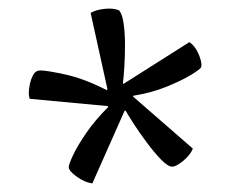

<svg xmlns="http://www.w3.org/2000/svg" viewBox="-20 -733 535 447"><path d="M195 -306Q178 -308 159 -321.5Q140 -335 140 -344Q140 -350 150 -371.5Q160 -393 180.5 -423Q201 -453 232 -484L231 -486L49 -503Q47 -511 47 -516Q47 -525 49.5 -537Q52 -549 57.5 -559Q63 -569 74 -569Q89 -569 132.5 -559.5Q176 -550 229 -523L230 -526L191 -703Q200 -708 211.5 -710.5Q223 -713 234 -713Q242 -713 249 -711.5Q256 -710 258 -708Q265 -699 268 -677Q271 -655 271 -628.5Q271 -602 269.5 -577.5Q268 -553 266 -538H268L421 -635Q434 -626 441.5 -609Q449 -592 449 -582Q449 -578 448 -576Q445 -571 423.5 -558Q402 -545 367.5 -531Q333 -517 290 -510V-508L429 -387Q423 -372 406.5 -358.5Q390 -345 381 -345Q371 -345 355 -361.5Q339 -378 321.5 -401.5Q304 -425 290.5 -446Q277 -467 272 -476L270 -475Z"/></svg>

Font: Texturina 72pt
Style: Regular
Weight: 400
Designer: Guillermo Torres Carreño
Foundry: Omnibus-Type
Version: Version 1.002; ttfautohint (v1.8.3)